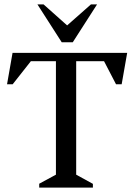

<svg xmlns="http://www.w3.org/2000/svg" viewBox="-20 -852 610 872"><path d="M158.1 0V-17.6L234 -58.7V-574.1H120.2L37.7 -469.4H12L37 -612H557.6L532.6 -469.4H506.9L452.5 -574.1H326V-58.7L401.9 -17V0ZM260.3 -660.1 150 -832H177.9L284.9 -736.6L393 -832H420.8L310.5 -660.1Z"/></svg>

Font: Ancizar Serif Light
Style: Regular
Weight: 300
Designer: Cesar Puertas, Viviana Monsalve, Julian Moncada, Julian Prieto, Jose Castro, Felipe Aragon, Mariel Hernandez, Sara Alarc
Version: Version 8.100